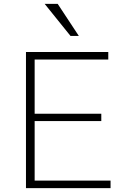

<svg xmlns="http://www.w3.org/2000/svg" viewBox="-20 -973 631 993"><path d="M114.3 0V-704.1H540V-665H159.2V-384.8H503.9V-346.7H159.2V-39.1H551.8V0ZM210.9 -953.1H278.3L387.7 -787.1H344.7Z"/></svg>

Font: Gothic A1 ExtraLight
Style: Regular
Weight: 275
Designer: HanYang I&C Co.,Ltd.
Foundry: HanYang I&C Co.,Ltd.
Version: Version 2.50